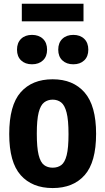

<svg xmlns="http://www.w3.org/2000/svg" viewBox="-20 -968 548 999"><path d="M254 10.5Q147.5 10.5 87.8 -56.5Q28 -123.5 28 -270.5Q28 -420 87.5 -487.8Q147 -555.5 254 -555.5Q360.5 -555.5 420.2 -486.8Q480 -418 480 -272Q480 -124 420.5 -56.8Q361 10.5 254 10.5ZM254 -95.5Q280.5 -95.5 299 -109.2Q317.5 -123 327 -160.8Q336.5 -198.5 336.5 -270Q336.5 -343.5 326.5 -382.2Q316.5 -421 298 -435.2Q279.5 -449.5 254 -449.5Q228.5 -449.5 209.8 -435.2Q191 -421 181.2 -382.8Q171.5 -344.5 171.5 -272.5Q171.5 -200 181 -161.8Q190.5 -123.5 209 -109.5Q227.5 -95.5 254 -95.5ZM361.5 -633.5Q326 -633.5 304.5 -653.8Q283 -674 283 -709.5Q283 -745.5 304.5 -766Q326 -786.5 361.5 -786.5Q397 -786.5 418.2 -766Q439.5 -745.5 439.5 -709.5Q439.5 -674 418.2 -653.8Q397 -633.5 361.5 -633.5ZM146.5 -633.5Q111 -633.5 89.8 -653.8Q68.5 -674 68.5 -709.5Q68.5 -745.5 89.8 -766Q111 -786.5 146.5 -786.5Q182 -786.5 203.5 -766Q225 -745.5 225 -709.5Q225 -674 203.5 -653.8Q182 -633.5 146.5 -633.5ZM93.5 -857V-948.5H414.5V-857Z"/></svg>

Font: Encode Sans Condensed
Style: Bold
Weight: 700
Width: 3
Designer: Multiple Designers
Foundry: Impallari Type
Version: Version 3.000; ttfautohint (v1.8.3) -l 8 -r 50 -G 200 -x 14 